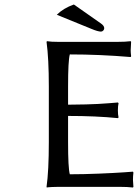

<svg xmlns="http://www.w3.org/2000/svg" viewBox="-20 -835 616 858"><path d="M284.2 -200.2Q284.2 -83.5 292 -56.2Q351.6 -56.2 422.1 -59.1Q492.7 -62 533.2 -64.9L574.2 -67.9L576.2 -64Q574.2 -48.3 574.2 -30.8Q574.2 -28.3 576.2 0L574.2 2.9Q549.8 0 514.2 0H241.2Q225.6 0 212.4 0.7Q199.2 1.5 194.3 2L189 2.9L188 0Q198.2 -71.3 198.2 -200.2V-448.2Q198.2 -572.8 188 -647.9L189.9 -650.9Q207 -647.9 241.2 -647.9H503.9Q540 -647.9 564 -650.9L565.9 -647.9Q564 -619.6 564 -609.9Q564 -599.6 565.9 -584L564 -580.1Q425.3 -591.8 292 -591.8Q284.2 -564.5 284.2 -448.2V-367.2Q325.7 -367.2 363.3 -368.4Q400.9 -369.6 416.7 -370.4Q432.6 -371.1 467.5 -373.8Q502.4 -376.5 506.8 -377L509.8 -374Q506.8 -360.8 506.8 -341.8Q506.8 -323.2 509.8 -310.1L506.8 -307.1Q408.7 -316.9 284.2 -316.9ZM310.1 -814.9 431.2 -730Q445.8 -719.7 445.8 -709Q445.8 -703.1 441.4 -698.5Q437 -693.8 431.2 -693.8Q417.5 -693.8 388.2 -706.1L233.9 -769Q263.2 -798.3 310.1 -814.9Z"/></svg>

Font: Linear Smooth
Style: Regular
Weight: 400
Designer: Philipp H. Poll, Flanker
Foundry: Philipp H. Poll, reworked by Flanker
Version: Version 1.061 | FøM Fix